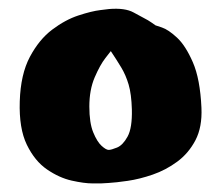

<svg xmlns="http://www.w3.org/2000/svg" viewBox="-20 -427 504 447"><path d="M234 -406Q271 -409 291 -398Q311 -387 315 -385Q325 -380 333.5 -374Q342 -368 342 -368Q342 -368 357 -363Q372 -358 392 -339.5Q412 -321 429 -282Q446 -243 449 -176Q451 -131 435 -100.5Q419 -70 392.5 -50.5Q366 -31 335.5 -20.5Q305 -10 277.5 -6Q250 -2 232.5 -1Q215 0 215 0Q215 0 195.5 0Q176 0 147 -6.5Q118 -13 89.5 -32.5Q61 -52 42.5 -90Q24 -128 26 -191Q28 -254 49.5 -294.5Q71 -335 101.5 -358Q132 -381 162.5 -391Q193 -401 213.5 -403.5Q234 -406 234 -406ZM238 -308Q238 -308 225.5 -292Q213 -276 200.5 -247Q188 -218 188 -179Q188 -141 197 -119Q206 -97 216.5 -87.5Q227 -78 233 -78Q239 -78 252.5 -83.5Q266 -89 277 -109Q288 -129 287 -172Q286 -208 279.5 -230Q273 -252 262.5 -269.5Q252 -287 238 -308Z"/></svg>

Font: Nerko One
Style: Regular
Weight: 400
Designer: Nermin Kahrimanovic
Foundry: Nermin Kahrimanovic
Version: Version 1.101